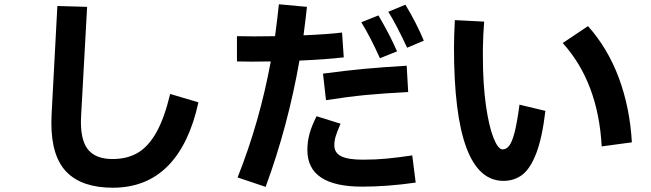

<svg xmlns="http://www.w3.org/2000/svg" viewBox="-20 -832 3040 897"><path d="M248 -804 387 -800 359 -292Q358 -282 358 -263Q358 -170 394.5 -129.5Q431 -89 506 -89Q574 -89 623.5 -118Q673 -147 710.5 -213.5Q748 -280 775 -393L907 -354Q864 -157 763.5 -56Q663 45 507 45Q364 45 292 -27.5Q220 -100 220 -257Q220 -283 221 -297Z M1586 -564Q1499 -554 1379 -549Q1325 -241 1221 41L1090 -3Q1193 -262 1245 -545L1160 -544L1087 -545V-663L1169 -662L1265 -663Q1275 -737 1283 -812L1414 -800Q1410 -759 1398 -667Q1515 -672 1578 -680ZM1882 -609Q1832 -717 1794 -777L1874 -810Q1927 -722 1960 -642ZM1755 -560Q1710 -660 1668 -728L1748 -760Q1802 -668 1835 -592ZM1489 -488Q1602 -503 1683.5 -510.5Q1765 -518 1880 -525L1887 -402Q1770 -396 1687.5 -388Q1605 -380 1503 -364ZM1906 -106 1922 21Q1789 40 1672 40Q1416 40 1416 -131Q1416 -171 1426.5 -208.5Q1437 -246 1459 -289L1571 -254Q1555 -217 1548.5 -196Q1542 -175 1542 -153Q1542 -118 1574 -102Q1606 -86 1676 -86Q1734 -86 1786.5 -91Q1839 -96 1906 -106Z M2101 -609Q2101 -662 2105 -738L2242 -731Q2237 -673 2236 -605V-568Q2236 -440 2250 -341Q2264 -242 2285.5 -188Q2307 -134 2328 -134Q2346 -134 2359.5 -152Q2373 -170 2384.5 -215Q2396 -260 2407 -343L2528 -314Q2513 -187 2485 -115Q2457 -43 2419.5 -15Q2382 13 2332 13Q2101 13 2101 -609ZM2791 -148Q2775 -447 2609 -631L2727 -710Q2820 -606 2871.5 -467Q2923 -328 2932 -167Z"/></svg>

Font: IBM Plex Sans JP
Style: Bold
Weight: 700
Designer: Mike Abbink; Paul van der Laan; Pieter van Rosmalen; Wujin Sim; Yejin Wi; Jinhee Kim; Boomi Park; Yona Kim; Kichan Ma
Foundry: Sandoll Inc.
Version: Version 1.001